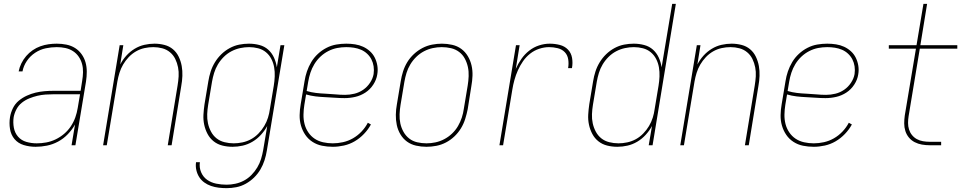

<svg xmlns="http://www.w3.org/2000/svg" viewBox="-20 -755 5040 998"><path d="M165 8Q133 8 103.5 -1Q74 -10 55.5 -32Q37 -54 32 -84.5Q27 -115 32 -146Q36 -170 47 -192.5Q58 -215 77 -231Q96 -247 119 -257.5Q142 -268 165 -273.5Q188 -279 211.5 -281Q235 -283 258 -283H399L407 -334Q411 -357 411.5 -379.5Q412 -402 406.5 -422.5Q401 -443 389 -460.5Q377 -478 359 -489.5Q341 -501 319.5 -505.5Q298 -510 275 -510Q247 -510 218 -504Q189 -498 163 -481Q137 -464 119.5 -438Q102 -412 97 -384H77Q81 -405 91 -425.5Q101 -446 116 -463.5Q131 -481 150 -494Q169 -507 190 -514.5Q211 -522 232.5 -525Q254 -528 275 -528Q301 -528 325.5 -523Q350 -518 370 -505.5Q390 -493 404 -473.5Q418 -454 424.5 -431Q431 -408 431 -382.5Q431 -357 427 -331L372 0H352L370 -108Q355 -81 332.5 -57.5Q310 -34 282 -19Q254 -4 224 2Q194 8 165 8ZM171 -10Q195 -10 220 -14.5Q245 -19 269 -30.5Q293 -42 313.5 -59.5Q334 -77 348.5 -99Q363 -121 371.5 -145Q380 -169 384 -194L396 -265H258Q238 -265 216.5 -263.5Q195 -262 174 -257Q153 -252 132 -243.5Q111 -235 93.5 -221Q76 -207 65.5 -187Q55 -167 51 -146Q47 -118 52 -91Q57 -64 74 -44.5Q91 -25 117 -17.5Q143 -10 171 -10Z M516 0 602 -520H621L605 -420Q618 -445 637 -466Q656 -487 680 -501.5Q704 -516 730.5 -522Q757 -528 783 -528Q809 -528 834.5 -521.5Q860 -515 879 -499Q898 -483 909 -460Q920 -437 924.5 -412Q929 -387 928 -360.5Q927 -334 922 -307L872 0H852L903 -310Q907 -334 908.5 -358Q910 -382 905.5 -405Q901 -428 891 -448.5Q881 -469 863.5 -483.5Q846 -498 823.5 -504Q801 -510 777 -510Q754 -510 731 -505Q708 -500 687 -488Q666 -476 649 -458Q632 -440 620 -419.5Q608 -399 601 -376.5Q594 -354 590 -331L535 0Z M1158 223Q1137 223 1116.5 220.5Q1096 218 1077 211.5Q1058 205 1042 193.5Q1026 182 1015.5 165.5Q1005 149 1000.5 129Q996 109 999 88H1019Q1015 116 1025.5 140.5Q1036 165 1056.5 179.5Q1077 194 1103.5 199.5Q1130 205 1158 205Q1180 205 1203.5 200Q1227 195 1248.5 183.5Q1270 172 1287.5 154Q1305 136 1317.5 115Q1330 94 1337 71Q1344 48 1348 25L1369 -100Q1356 -76 1336.5 -54.5Q1317 -33 1292.5 -18.5Q1268 -4 1241.5 2Q1215 8 1189 8Q1161 8 1135.5 1.5Q1110 -5 1090.5 -20.5Q1071 -36 1059 -58.5Q1047 -81 1041.5 -106.5Q1036 -132 1037.5 -159Q1039 -186 1043 -213L1063 -333Q1067 -358 1075 -383Q1083 -408 1097 -431Q1111 -454 1130.5 -473Q1150 -492 1174 -505Q1198 -518 1223.5 -523Q1249 -528 1274 -528Q1302 -528 1328.5 -521Q1355 -514 1374 -497Q1393 -480 1404 -456Q1415 -432 1419 -405L1438 -520H1458L1367 28Q1363 53 1355 78Q1347 103 1333.5 126Q1320 149 1300.5 168Q1281 187 1257.5 200Q1234 213 1208.5 218Q1183 223 1158 223ZM1195 -10Q1217 -10 1240.5 -15Q1264 -20 1285 -31.5Q1306 -43 1323.5 -61Q1341 -79 1353.5 -100Q1366 -121 1373 -143.5Q1380 -166 1383 -189L1403 -309Q1407 -333 1408 -357.5Q1409 -382 1405 -405Q1401 -428 1390.5 -448.5Q1380 -469 1362.5 -483.5Q1345 -498 1322 -504Q1299 -510 1275 -510Q1252 -510 1228.5 -505Q1205 -500 1183 -488.5Q1161 -477 1143 -459Q1125 -441 1112.5 -420Q1100 -399 1093 -376Q1086 -353 1082 -330L1062 -210Q1058 -186 1057 -161.5Q1056 -137 1061 -114Q1066 -91 1077 -70.5Q1088 -50 1105.5 -36Q1123 -22 1146.5 -16Q1170 -10 1195 -10Z M1710 8Q1681 8 1654 2.5Q1627 -3 1604.5 -17.5Q1582 -32 1567 -54Q1552 -76 1544.5 -102Q1537 -128 1537.5 -156.5Q1538 -185 1543 -213L1563 -333Q1567 -359 1575.5 -384Q1584 -409 1598 -432.5Q1612 -456 1632.5 -475Q1653 -494 1677.5 -506.5Q1702 -519 1728 -523.5Q1754 -528 1780 -528Q1803 -528 1825.5 -524.5Q1848 -521 1867.5 -512Q1887 -503 1903 -488.5Q1919 -474 1928.5 -454.5Q1938 -435 1941.5 -413Q1945 -391 1941 -368Q1937 -341 1920.5 -315.5Q1904 -290 1879.5 -274Q1855 -258 1827 -251.5Q1799 -245 1771 -245Q1746 -245 1720.5 -247Q1695 -249 1670 -250Q1645 -251 1620 -254Q1595 -257 1571 -264L1562 -210Q1558 -185 1557.5 -159.5Q1557 -134 1563 -110.5Q1569 -87 1582.5 -67Q1596 -47 1615.5 -34Q1635 -21 1659.5 -15.5Q1684 -10 1710 -10Q1736 -10 1763 -16Q1790 -22 1814.5 -36Q1839 -50 1859 -71Q1879 -92 1892 -117L1908 -108Q1894 -82 1872 -59Q1850 -36 1823.5 -20.5Q1797 -5 1767.5 1.5Q1738 8 1710 8ZM1774 -262Q1798 -262 1822.5 -268Q1847 -274 1868 -288.5Q1889 -303 1903.5 -325Q1918 -347 1922 -370Q1925 -391 1922 -410.5Q1919 -430 1910.5 -446.5Q1902 -463 1888 -476Q1874 -489 1856.5 -496.5Q1839 -504 1819.5 -507Q1800 -510 1780 -510Q1756 -510 1732.5 -505.5Q1709 -501 1686.5 -489.5Q1664 -478 1645.5 -460.5Q1627 -443 1614 -421.5Q1601 -400 1593.5 -377Q1586 -354 1582 -330L1574 -282Q1597 -275 1622 -272Q1647 -269 1672.5 -268Q1698 -267 1723 -264.5Q1748 -262 1774 -262Z M2197 8Q2169 8 2142.5 2Q2116 -4 2095.5 -19Q2075 -34 2061.5 -56.5Q2048 -79 2042.5 -105Q2037 -131 2037.5 -158.5Q2038 -186 2043 -213L2063 -333Q2067 -358 2075 -383.5Q2083 -409 2097 -432Q2111 -455 2131.5 -474Q2152 -493 2176 -505.5Q2200 -518 2226 -523Q2252 -528 2277 -528Q2304 -528 2330.5 -522Q2357 -516 2377.5 -501Q2398 -486 2411.5 -463.5Q2425 -441 2431 -415Q2437 -389 2436 -361.5Q2435 -334 2430 -307L2411 -187Q2406 -162 2398 -136.5Q2390 -111 2376 -88Q2362 -65 2342 -46Q2322 -27 2298 -14.5Q2274 -2 2248 3Q2222 8 2197 8ZM2197 -10Q2220 -10 2243.5 -15Q2267 -20 2289 -31.5Q2311 -43 2329.5 -60.5Q2348 -78 2360.5 -99.5Q2373 -121 2380.5 -144Q2388 -167 2391 -190L2411 -310Q2415 -334 2416 -359Q2417 -384 2412 -407Q2407 -430 2396 -450.5Q2385 -471 2366.5 -485Q2348 -499 2324.5 -504.5Q2301 -510 2276 -510Q2253 -510 2229.5 -505Q2206 -500 2184 -488.5Q2162 -477 2144 -459.5Q2126 -442 2113 -420.5Q2100 -399 2093 -376Q2086 -353 2082 -330L2062 -210Q2058 -186 2057 -161Q2056 -136 2061 -113Q2066 -90 2077.5 -69.5Q2089 -49 2107 -35Q2125 -21 2148.5 -15.5Q2172 -10 2197 -10Z M2576 0 2662 -520H2681L2661 -397Q2673 -424 2690 -448.5Q2707 -473 2730.5 -491.5Q2754 -510 2782 -519Q2810 -528 2837 -528Q2864 -528 2889.5 -521.5Q2915 -515 2932 -497.5Q2949 -480 2953.5 -454Q2958 -428 2953 -401H2933Q2937 -424 2933.5 -446.5Q2930 -469 2915.5 -484Q2901 -499 2879 -504.5Q2857 -510 2834 -510Q2809 -510 2783 -501.5Q2757 -493 2735.5 -476Q2714 -459 2698.5 -436.5Q2683 -414 2672 -389.5Q2661 -365 2654 -339.5Q2647 -314 2643 -289L2595 0Z M3189 8Q3161 8 3135.5 1.5Q3110 -5 3090.5 -20.5Q3071 -36 3059 -58.5Q3047 -81 3041.5 -106.5Q3036 -132 3037.5 -159Q3039 -186 3043 -213L3063 -333Q3067 -358 3075 -383Q3083 -408 3097 -431Q3111 -454 3130.5 -473Q3150 -492 3174 -505Q3198 -518 3223.5 -523Q3249 -528 3274 -528Q3302 -528 3328.5 -521Q3355 -514 3374 -497Q3393 -480 3404 -456Q3415 -432 3419 -405L3474 -735H3493L3372 0H3352L3369 -100Q3356 -76 3336.5 -54.5Q3317 -33 3292.5 -18.5Q3268 -4 3241.5 2Q3215 8 3189 8ZM3195 -10Q3217 -10 3240.5 -15Q3264 -20 3285 -31.5Q3306 -43 3323.5 -61Q3341 -79 3353.5 -100Q3366 -121 3373 -143.5Q3380 -166 3383 -189L3403 -309Q3407 -333 3408 -357.5Q3409 -382 3405 -405Q3401 -428 3390.5 -448.5Q3380 -469 3362.5 -483.5Q3345 -498 3322 -504Q3299 -510 3275 -510Q3252 -510 3228.5 -505Q3205 -500 3183 -488.5Q3161 -477 3143 -459Q3125 -441 3112.5 -420Q3100 -399 3093 -376Q3086 -353 3082 -330L3062 -210Q3058 -186 3057 -161.5Q3056 -137 3061 -114Q3066 -91 3077 -70.5Q3088 -50 3105.5 -36Q3123 -22 3146.5 -16Q3170 -10 3195 -10Z M3516 0 3602 -520H3621L3605 -420Q3618 -445 3637 -466Q3656 -487 3680 -501.5Q3704 -516 3730.5 -522Q3757 -528 3783 -528Q3809 -528 3834.5 -521.5Q3860 -515 3879 -499Q3898 -483 3909 -460Q3920 -437 3924.5 -412Q3929 -387 3928 -360.5Q3927 -334 3922 -307L3872 0H3852L3903 -310Q3907 -334 3908.5 -358Q3910 -382 3905.5 -405Q3901 -428 3891 -448.5Q3881 -469 3863.5 -483.5Q3846 -498 3823.5 -504Q3801 -510 3777 -510Q3754 -510 3731 -505Q3708 -500 3687 -488Q3666 -476 3649 -458Q3632 -440 3620 -419.5Q3608 -399 3601 -376.5Q3594 -354 3590 -331L3535 0Z M4210 8Q4181 8 4154 2.5Q4127 -3 4104.5 -17.5Q4082 -32 4067 -54Q4052 -76 4044.5 -102Q4037 -128 4037.5 -156.5Q4038 -185 4043 -213L4063 -333Q4067 -359 4075.5 -384Q4084 -409 4098 -432.5Q4112 -456 4132.5 -475Q4153 -494 4177.5 -506.5Q4202 -519 4228 -523.5Q4254 -528 4280 -528Q4303 -528 4325.5 -524.5Q4348 -521 4367.5 -512Q4387 -503 4403 -488.5Q4419 -474 4428.5 -454.5Q4438 -435 4441.5 -413Q4445 -391 4441 -368Q4437 -341 4420.5 -315.5Q4404 -290 4379.5 -274Q4355 -258 4327 -251.5Q4299 -245 4271 -245Q4246 -245 4220.5 -247Q4195 -249 4170 -250Q4145 -251 4120 -254Q4095 -257 4071 -264L4062 -210Q4058 -185 4057.5 -159.5Q4057 -134 4063 -110.5Q4069 -87 4082.5 -67Q4096 -47 4115.5 -34Q4135 -21 4159.5 -15.5Q4184 -10 4210 -10Q4236 -10 4263 -16Q4290 -22 4314.5 -36Q4339 -50 4359 -71Q4379 -92 4392 -117L4408 -108Q4394 -82 4372 -59Q4350 -36 4323.5 -20.5Q4297 -5 4267.5 1.5Q4238 8 4210 8ZM4274 -262Q4298 -262 4322.5 -268Q4347 -274 4368 -288.5Q4389 -303 4403.5 -325Q4418 -347 4422 -370Q4425 -391 4422 -410.5Q4419 -430 4410.5 -446.5Q4402 -463 4388 -476Q4374 -489 4356.5 -496.5Q4339 -504 4319.5 -507Q4300 -510 4280 -510Q4256 -510 4232.5 -505.5Q4209 -501 4186.5 -489.5Q4164 -478 4145.5 -460.5Q4127 -443 4114 -421.5Q4101 -400 4093.5 -377Q4086 -354 4082 -330L4074 -282Q4097 -275 4122 -272Q4147 -269 4172.5 -268Q4198 -267 4223 -264.5Q4248 -262 4274 -262Z M4813 0Q4792 0 4772 -3.5Q4752 -7 4734.5 -16Q4717 -25 4704.5 -40Q4692 -55 4686 -74Q4680 -93 4680 -113.5Q4680 -134 4683 -155L4741 -502H4600V-520H4744L4780 -735H4799L4764 -520H4956V-502H4761L4703 -152Q4700 -134 4700 -116Q4700 -98 4705 -82Q4710 -66 4720.5 -53Q4731 -40 4745.5 -32Q4760 -24 4777.5 -21Q4795 -18 4813 -18H4872V0Z"/></svg>

Font: Iosevka SS04 Thin
Style: Italic
Weight: 100
Italic angle: -9°
Monospace: yes
Designer: Belleve Invis
Foundry: Belleve Invis
Version: Version 19.0.0; ttfautohint (v1.8.4)